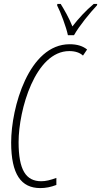

<svg xmlns="http://www.w3.org/2000/svg" viewBox="-20 -951 517 981"><path d="M327 -771H358C385 -819 440 -886 475 -923L477 -931H459C418 -897 379 -854 350 -816C333 -859 308 -902 290 -931H273L272 -923C289 -891 319 -811 327 -771ZM186 10C213 10 239 5 268 -6V-42C238 -31 214 -25 191 -25C112 -25 75 -83 75 -225C75 -389 160 -690 334 -690C364 -690 388 -682 404 -667L425 -698C404 -715 376 -725 336 -725C127 -725 37 -401 37 -223C37 -60 88 10 186 10Z"/></svg>

Font: Noto Sans ExtraCondensed ExtraLight
Style: Italic
Weight: 200
Width: 2
Italic angle: -12°
Designer: Monotype Design Team
Foundry: Monotype Imaging Inc.
Version: Version 2.013